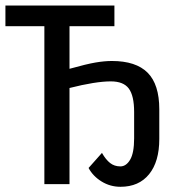

<svg xmlns="http://www.w3.org/2000/svg" viewBox="-20 -679 640 708"><path d="M424.3 9.8Q386.2 9.8 354.5 -9.8Q322.8 -29.3 306.6 -59.6L356 -115.2Q370.1 -90.3 386 -77.9Q401.9 -65.4 423.8 -65.4Q445.3 -65.4 460 -90.3Q474.6 -115.2 474.6 -168.9V-266.1Q474.6 -325.7 455.1 -352.3Q435.5 -378.9 388.7 -378.9Q332.5 -378.9 236.3 -354.5V0H143.6V-582.5H0V-658.7H401.9V-582.5H236.3V-425.3Q299.3 -442.9 332.3 -448.5Q365.2 -454.1 392.6 -454.1Q481.4 -454.1 524.4 -410.9Q567.4 -367.7 567.4 -275.9V-166.5Q567.4 -83 529.8 -36.6Q492.2 9.8 424.3 9.8Z"/></svg>

Font: Cousine
Style: Regular
Weight: 400
Monospace: yes
Designer: Steve Matteson
Foundry: Monotype Imaging Inc.
Version: Version 1.21